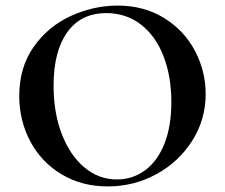

<svg xmlns="http://www.w3.org/2000/svg" viewBox="-20 -656 806 688"><path d="M49 -312Q49 -415 101 -488.5Q153 -562 234.5 -599Q316 -636 401 -636Q496 -636 568 -591.5Q640 -547 678.5 -474Q717 -401 717 -319Q717 -228 669 -152Q621 -76 540.5 -32Q460 12 366 12Q273 12 200.5 -31.5Q128 -75 88.5 -149.5Q49 -224 49 -312ZM594 -290Q594 -382 566 -454.5Q538 -527 485 -568Q432 -609 361 -609Q270 -609 221 -540.5Q172 -472 172 -349Q172 -252 201.5 -175.5Q231 -99 282.5 -56Q334 -13 399 -13Q455 -13 499.5 -45.5Q544 -78 569 -140.5Q594 -203 594 -290Z"/></svg>

Font: Cormorant Infant
Style: Bold
Weight: 700
Designer: Christian Thalmann (Catharsis Fonts)
Foundry: Catharsis Fonts
Version: Version 4.000